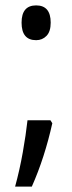

<svg xmlns="http://www.w3.org/2000/svg" viewBox="-20 -560 268 712"><path d="M60 -476Q60 -540 114 -540Q168 -540 168 -476Q168 -443 152.5 -427Q137 -411 114 -411Q60 -411 60 -476ZM174 -103Q160 -40 141 19Q122 78 98 132H36Q53 70 64.5 5Q76 -60 82 -114H167Z"/></svg>

Font: Noto Sans Myanmar ExtraCondensed
Style: Regular
Weight: 400
Width: 2
Designer: Monotype Design Team
Foundry: Monotype Imaging Inc.
Version: Version 2.107; ttfautohint (v1.8.4.7-5d5b)